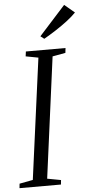

<svg xmlns="http://www.w3.org/2000/svg" viewBox="-68 -1016 513 1052"><g transform="rotate(-5 189.0 -489.5)"><path d="M-4.5 0 -2 -24.5 72 -38.5 161 -703.5 92 -716.5 95.5 -743H313.5L310.5 -716.5L239 -703.5L151 -38.5L226 -24.5L223.5 0ZM202 -803.5 182 -819 326.5 -979 382 -932.5Q362 -911.5 331.5 -888.2Q301 -865 267 -843Q233 -821 202 -803.5Z"/></g></svg>

Font: Merriweather 96pt Light
Style: Italic
Weight: 300
Italic angle: -7.8°
Version: Version 2.101